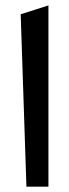

<svg xmlns="http://www.w3.org/2000/svg" viewBox="-20 -701 259 720"><path d="M57.6 -647.5 161.6 -680.7V-1H79.1Z"/></svg>

Font: Samim WOL
Style: Medium-WOL
Weight: 500
Foundry: DejaVu fonts team - Redesigned by Saber Rastikerdar
Version: Version 4.0.0